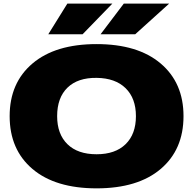

<svg xmlns="http://www.w3.org/2000/svg" viewBox="-20 -1015 1063 1058"><path d="M33.2 -375Q33.2 -558.6 159.2 -665.3Q285.2 -772 512.2 -772Q739.3 -772 865.2 -665.3Q991.2 -558.6 991.2 -375Q991.2 -190.4 865.2 -83.7Q739.3 22.9 512.2 22.9Q285.2 22.9 159.2 -83.7Q33.2 -190.4 33.2 -375ZM512.2 -165Q615.2 -165 672.1 -220.5Q729 -275.9 729 -375Q729 -473.1 672.4 -528.8Q615.7 -584.5 513.2 -585.9Q408.7 -587.4 351.8 -532Q294.9 -476.6 294.9 -375Q294.9 -275.9 351.6 -220.5Q408.2 -165 512.2 -165ZM662.1 -995.1H912.1L725.1 -826.2H534.2ZM351.1 -995.1H599.1L435.1 -826.2H246.1Z"/></svg>

Font: Mattone
Style: Bold
Weight: 700
Width: 6
Designer: Nunzio Mazzaferro
Foundry: Collletttivo
Version: Version 2.000;Glyphs 3.2 (3217)